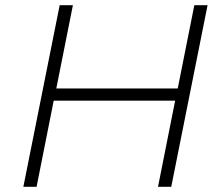

<svg xmlns="http://www.w3.org/2000/svg" viewBox="-20 -720 854 740"><path d="M780 -700 640 0H589L655 -332H187L121 0H70L210 -700H261L197 -379H665L729 -700Z"/></svg>

Font: Idrija
Style: Italic
Weight: 300
Italic angle: -11.3°
Designer: Julieta Ulanovsky
Foundry: Julieta Ulanovsky
Version: Version 7.200